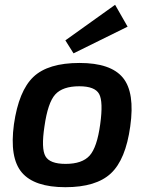

<svg xmlns="http://www.w3.org/2000/svg" viewBox="-20 -766 613 799"><path d="M511 -655 286 -544 252 -598 459 -746ZM311 -504Q441 -504 491.5 -442.5Q542 -381 522 -240Q503 -102 441.5 -44.5Q380 13 252 13Q123 13 71 -48Q19 -109 38 -249Q58 -388 119 -446Q180 -504 311 -504ZM310 -407Q241 -407 210 -373Q179 -339 165 -240Q151 -148 169 -116Q187 -84 253 -84Q322 -84 353 -118.5Q384 -153 397 -249Q410 -343 392.5 -375Q375 -407 310 -407Z"/></svg>

Font: Exo 2.0 Semi Bold
Style: Italic
Weight: 600
Italic angle: -8°
Designer: Natanael Gama
Version: Version 1.001;PS 001.001;hotconv 1.0.70;makeotf.lib2.5.58329